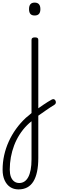

<svg xmlns="http://www.w3.org/2000/svg" viewBox="-111 -802 449 1474"><path d="M158 47Q174 36 190 24.5Q206 13 222.5 2Q239 -9 255.5 -19.5Q272 -30 287 -38Q297 -43 304 -40Q311 -37 315 -29Q319 -21 317.5 -12Q316 -3 306 3Q291 12 273.5 23.5Q256 35 237.5 48Q219 61 200.5 74Q182 87 166 98ZM31 652Q-6 652 -33 634Q-60 616 -75.5 582Q-91 548 -91 501Q-91 444 -79 390Q-67 336 -44 285Q-21 234 12 188Q45 142 88 102Q99 93 110 84Q121 75 131 66V-496Q131 -506 137.5 -510.5Q144 -515 157 -515Q171 -515 177 -510.5Q183 -506 183 -496V411Q183 470 173.5 515.5Q164 561 145 591.5Q126 622 97.5 637Q69 652 31 652ZM37 603Q59 603 76.5 591.5Q94 580 106 557.5Q118 535 124.5 501Q131 467 131 421V129Q122 135 114 143Q106 151 98 158Q64 192 39 231.5Q14 271 -2.5 314.5Q-19 358 -27.5 404.5Q-36 451 -36 500Q-36 532 -27.5 555Q-19 578 -2.5 590.5Q14 603 37 603ZM155 -683Q133 -683 122.5 -695Q112 -707 112 -732Q112 -757 122.5 -769.5Q133 -782 155 -782Q177 -782 188 -769.5Q199 -757 199 -732Q199 -707 188 -695Q177 -683 155 -683Z"/></svg>

Font: Playwrite CL ExtraLight
Style: Regular
Weight: 200
Designer: Veronika Burian, José Scaglione
Foundry: TypeTogether
Version: Version 1.002